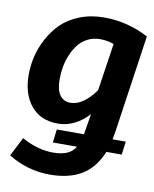

<svg xmlns="http://www.w3.org/2000/svg" viewBox="-86 -611 718 897"><g transform="rotate(10 273.5 -162.5)"><path d="M480 -34.2Q478 -18.1 472.2 7.8H535.2L526.9 70.8H454.1Q422.4 148.9 362.5 185.1Q302.7 221.2 211.9 221.2Q106.4 221.2 14.2 165L60.1 75.2Q135.7 117.2 209 117.2Q246.1 117.2 272.5 106.9Q298.8 96.7 314.9 70.8H200.2L208 7.8H336.9Q336.9 6.8 337.4 4.9Q337.9 2.9 337.9 2L353 -90.8Q324.2 -58.1 286.6 -39.1Q249 -20 208 -20Q125 -20 79.6 -75.2Q34.2 -130.4 34.2 -221.2Q34.2 -264.2 44.2 -307.6Q54.2 -351.1 77.4 -394.5Q100.6 -438 134.3 -471.2Q168 -504.4 220.2 -525.1Q272.5 -545.9 335.9 -545.9Q447.3 -545.9 546.9 -493.2ZM249 -126Q308.1 -126 366.2 -206.1L399.9 -431.2Q369.1 -442.9 334 -442.9Q302.2 -442.9 275.6 -429.2Q249 -415.5 231.7 -393.3Q214.4 -371.1 202.4 -342.3Q190.4 -313.5 185.3 -284.2Q180.2 -254.9 180.2 -226.1Q180.2 -175.3 198.2 -150.6Q216.3 -126 249 -126Z"/></g></svg>

Font: FiraGO SemiBold
Style: Italic
Weight: 600
Italic angle: -8°
Designer: bBox Type GmbH
Foundry: bBox Type GmbH
Version: Version 1.001;PS 001.001;hotconv 1.0.88;makeotf.lib2.5.64775